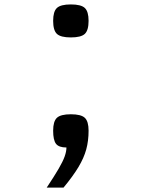

<svg xmlns="http://www.w3.org/2000/svg" viewBox="-20 -651 640 867"><path d="M191 196Q225 145 244.5 111.5Q264 78 272 55.5Q280 33 280 15Q246 15 233 -1.5Q220 -18 220 -61Q220 -103 237 -119Q254 -135 300 -135Q346 -135 363 -119Q380 -103 380 -61Q380 -15 369.5 23.5Q359 62 334.5 103Q310 144 267 196ZM300 -482Q254 -482 237 -498Q220 -514 220 -557Q220 -599 237 -615Q254 -631 300 -631Q346 -631 363 -615Q380 -599 380 -557Q380 -514 363 -498Q346 -482 300 -482Z"/></svg>

Font: Victor Mono Thin SemiBold
Style: Regular
Weight: 600
Monospace: yes
Version: Version 1.561;gftools[0.9.30]